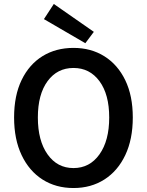

<svg xmlns="http://www.w3.org/2000/svg" viewBox="-20 -926 733 958"><path d="M346.7 12.2Q258.8 12.2 192.1 -30.3Q125.5 -72.8 87.9 -151.9Q50.3 -231 50.3 -339.8Q50.3 -449.2 87.9 -526.9Q125.5 -604.5 192.1 -645.8Q258.8 -687 346.7 -687Q434.1 -687 500.7 -645.3Q567.4 -603.5 605 -525.9Q642.6 -448.2 642.6 -339.8Q642.6 -231 605 -151.9Q567.4 -72.8 500.7 -30.3Q434.1 12.2 346.7 12.2ZM346.7 -87.4Q427.7 -87.4 476.3 -155.8Q524.9 -224.1 524.9 -339.8Q524.9 -455.1 476.3 -521Q427.7 -586.9 346.7 -586.9Q265.6 -586.9 217.3 -521Q168.9 -455.1 168.9 -339.8Q168.9 -224.1 217.3 -155.8Q265.6 -87.4 346.7 -87.4ZM405.8 -710.4 199.2 -830.6 248.5 -906.2 448.2 -767.1Z"/></svg>

Font: Akatab
Style: Bold
Weight: 700
Designer: SIL Global
Foundry: SIL Global
Version: Version 4.100